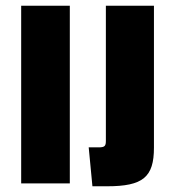

<svg xmlns="http://www.w3.org/2000/svg" viewBox="-20 -641 602 671"><path d="M224 0V-621H54V0ZM518 -621H350V-150C350 -131 347 -126 324 -126H290L303 10H354C480 10 518 -22 518 -125Z"/></svg>

Font: Passion One
Style: Regular
Weight: 400
Designer: Alejandro Lo Celso
Foundry: Fontstage
Version: Version 1.001